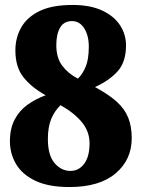

<svg xmlns="http://www.w3.org/2000/svg" viewBox="-20 -744 571 774"><path d="M260 10Q175 10 122 -15.5Q69 -41 44.5 -83Q20 -125 20 -174Q20 -226 39 -262Q58 -298 90.5 -321.5Q123 -345 164 -360Q108 -391 75 -432Q42 -473 42 -541Q42 -591 65 -632.5Q88 -674 138.5 -699Q189 -724 273 -724Q344 -724 392 -701.5Q440 -679 464 -642Q488 -605 488 -561Q488 -495 455 -457.5Q422 -420 363 -393Q417 -364 449.5 -335Q482 -306 496.5 -270.5Q511 -235 511 -187Q511 -100 446 -45Q381 10 260 10ZM294 -427Q312 -444 325 -474Q338 -504 338 -556Q338 -601 319.5 -630Q301 -659 270 -659Q238 -659 222.5 -633Q207 -607 207 -562Q207 -511 231 -479Q255 -447 294 -427ZM264 -55Q298 -55 319.5 -84Q341 -113 341 -166Q341 -214 310 -251.5Q279 -289 224 -320Q200 -297 186.5 -264.5Q173 -232 173 -184Q173 -118 200 -86.5Q227 -55 264 -55Z"/></svg>

Font: Noto Serif Myanmar SemiCondensed Black
Style: Regular
Weight: 900
Width: 4
Designer: Ben Mitchell and the Monotype Design Team
Foundry: Monotype Imaging Inc.
Version: Version 2.106; ttfautohint (v1.8.4.7-5d5b)